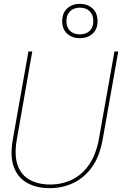

<svg xmlns="http://www.w3.org/2000/svg" viewBox="-20 -968 636 1000"><path d="M238 12Q172 12 123 -14.5Q74 -41 52.5 -97Q31 -153 47 -243L128 -700H148L68 -244Q53 -159 72 -107Q91 -55 135.5 -31Q180 -7 241 -7Q303 -7 355.5 -32.5Q408 -58 444.5 -111Q481 -164 496 -249L576 -700H596L515 -243Q499 -153 458.5 -97Q418 -41 361 -14.5Q304 12 238 12ZM396 -769Q357 -769 330.5 -792Q304 -815 304 -858Q304 -901 330.5 -924.5Q357 -948 396 -948Q435 -948 461.5 -924.5Q488 -901 488 -858Q488 -815 461.5 -792Q435 -769 396 -769ZM396 -789Q428 -789 447 -807Q466 -825 466 -858Q466 -891 447 -909.5Q428 -928 396 -928Q364 -928 345 -909.5Q326 -891 326 -858Q326 -825 345 -807Q364 -789 396 -789Z"/></svg>

Font: DM Sans 36pt Thin
Style: Italic
Weight: 250
Italic angle: -10°
Designer: Colophon Foundry, Jonny Pinhorn
Foundry: Colophon Foundry
Version: Version 4.004;gftools[0.9.30]